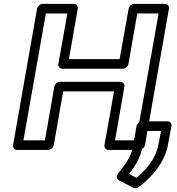

<svg xmlns="http://www.w3.org/2000/svg" viewBox="-20 -756 924 1000"><path d="M689 -25H579L628 -305C631 -320 618 -330 607 -330H293C278 -330 265 -316 263 -305L214 -25H102L219 -686H331L284 -423C281 -408 294 -398 305 -398H619C634 -398 647 -412 649 -423L695 -686H806ZM705 25C716 25 732 15 735 0L860 -711C862 -722 855 -736 840 -736H679C668 -736 653 -726 650 -711L603 -448H339L385 -711C387 -722 379 -736 364 -736H203C192 -736 176 -726 173 -711L48 0C46 11 54 25 69 25H230C241 25 257 15 260 0L309 -280H574L524 0C522 11 530 25 545 25ZM690 170 652 150C682 111 712 68 723 4L737 -74H819L805 -3C792 71 739 132 690 170ZM595 148C582 166 591 179 600 184L675 222C682 226 692 225 701 219C720 206 738 190 755 173C797 131 842 72 855 -3L873 -99C876 -113 866 -124 853 -124H721C710 -124 694 -114 691 -99L673 4C662 67 631 100 595 148Z"/></svg>

Font: Asimov
Style: WidOuIt
Weight: 500
Designer: Google
Version: Version 2.000980; 2014